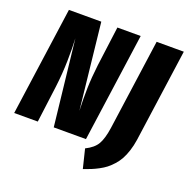

<svg xmlns="http://www.w3.org/2000/svg" viewBox="-149 -837 1131 1154"><g transform="rotate(20 416.0 -259.5)"><path d="M556.2 -694.8 459 0H252.9L191.9 -547.9Q195.3 -487.3 193.6 -403.6Q191.9 -319.8 181.2 -233.9L150.9 0H0L97.2 -694.8H304.2L363.8 -146Q360.8 -218.3 362.5 -289.6Q364.3 -360.8 374 -440.9L407.2 -694.8ZM832 -694.8 749 -101.1Q743.2 -62 732.4 -28.8Q721.7 4.4 708.3 28.8Q694.8 53.2 675.8 74.2Q656.7 95.2 638.7 109.4Q620.6 123.5 595.7 136.7Q570.8 149.9 550.5 158Q530.3 166 502.9 175.8L473.1 54.2Q524.9 28.8 545.9 -7.3Q566.9 -43.5 577.1 -113.8L658.2 -694.8Z"/></g></svg>

Font: Fira Sans Compressed ExtraBold
Style: Italic
Weight: 800
Width: 3
Italic angle: -8°
Designer: Carrois Corporate & Edenspiekermann AG
Foundry: Carrois Corporate GbR & Edenspiekermann AG
Version: Version 4.203;PS 004.203;hotconv 1.0.88;makeotf.lib2.5.64775